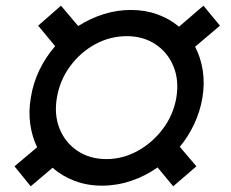

<svg xmlns="http://www.w3.org/2000/svg" viewBox="-20 -637 805 669"><path d="M87.4 -296.9Q95.5 -347.7 117.5 -393.3Q139.6 -438.9 172.2 -476.2L112.9 -547.6L192.5 -617.2L252.5 -546.2Q293.7 -572.8 340.6 -587.5Q387.4 -602.3 436.4 -602.3Q485.8 -602.3 528.2 -587Q570.7 -571.7 603.7 -544L688.9 -617.2L746.4 -547.6L659.8 -474.1Q679.3 -437.1 686.4 -392Q693.5 -346.9 685.4 -296.9Q677.2 -248.6 656.8 -205.1Q636.4 -161.6 606.5 -125.4L664.4 -57.5L583.5 12.1L529.1 -53.6Q486.2 -23.4 436.6 -6.7Q387.1 9.9 335.6 9.9Q284.1 9.9 240.2 -6.6Q196.4 -23.1 163.4 -52.6L87 12.1L30.5 -57.5L109.4 -123.9Q91.6 -160.5 85.4 -204.4Q79.2 -248.2 87.4 -296.9ZM178.3 -296.9Q168 -236.9 187.7 -188.4Q207.4 -139.9 250 -111.3Q292.6 -82.7 350.9 -82.7Q408 -82.7 459.9 -111.3Q511.7 -139.9 547.9 -188.4Q584.2 -236.9 594.5 -296.9Q604.4 -357.6 584.3 -406.1Q564.3 -454.5 521.7 -482.8Q479 -511 421.9 -511Q363.3 -511 311.6 -482.8Q259.9 -454.5 224.3 -406.1Q188.6 -357.6 178.3 -296.9Z"/></svg>

Font: Inter UI
Style: Bold Italic
Weight: 700
Italic angle: 9.39999°
Designer: Rasmus Andersson
Foundry: rsms
Version: 3.2;8d6f07862